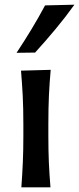

<svg xmlns="http://www.w3.org/2000/svg" viewBox="-20 -798 337 818"><path d="M71 0Q75 -54.5 77.2 -105.2Q79.5 -156 79.5 -218V-268Q79.5 -337.5 76.8 -390.2Q74 -443 69.5 -497L196 -500.5Q191 -445.5 188.5 -392Q186 -338.5 186 -268V-218Q186 -156 188.2 -105.2Q190.5 -54.5 195 0ZM50.5 -573Q84 -623.5 114.5 -674Q145 -724.5 172 -775L297 -778Q259.5 -725.5 217.2 -674.8Q175 -624 129.5 -574Z"/></svg>

Font: Commissioner Flair Medium
Style: Regular
Weight: 500
Designer: Kostas Bartsokas
Foundry: Kostas Bartsokas
Version: Version 1.000; ttfautohint (v1.8.3)